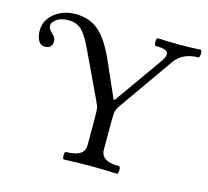

<svg xmlns="http://www.w3.org/2000/svg" viewBox="-99 -790 982 908"><g transform="rotate(15 392.0 -336.5)"><path d="M288 3Q283 3 281.5 -6Q280 -15 281.5 -24.5Q283 -34 288 -34Q378 -34 378 -91V-238Q378 -271 373.5 -282Q369 -293 363 -306L258 -528Q228 -593 203 -616Q178 -639 139 -639Q103 -639 81.5 -624Q60 -609 60 -592Q60 -577 79 -559Q98 -543 98 -526Q98 -489 61 -489Q41 -489 30 -508Q19 -527 19 -558Q19 -591 38 -617.5Q57 -644 90 -660Q123 -676 164 -676Q231 -676 276.5 -638Q322 -600 362 -511L441 -332H447L614 -568Q634 -596 627 -612Q620 -628 569 -628Q564 -628 562 -637.5Q560 -647 562 -656.5Q564 -666 570 -666Q621 -663 674 -663Q725 -663 777 -666Q782 -666 783.5 -656.5Q785 -647 783 -637.5Q781 -628 777 -628Q701 -628 663 -575L474 -306Q465 -293 461.5 -281Q458 -269 458 -238V-91Q458 -34 547 -34Q552 -34 553.5 -24.5Q555 -15 553 -6Q551 3 547 3Q483 0 418 0Q353 0 288 3Z"/></g></svg>

Font: Junicode SmExp
Style: Regular
Weight: 400
Width: 6
Designer: Peter S. Baker
Version: Version 2.205; ttfautohint (v1.8.4)